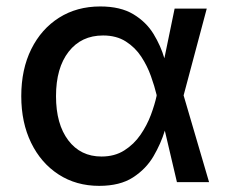

<svg xmlns="http://www.w3.org/2000/svg" viewBox="-20 -573 714 604"><path d="M292 11.7Q219.7 11.7 164.3 -24.2Q108.9 -60.1 77.9 -123.8Q46.9 -187.5 46.9 -270.5Q46.9 -355 78.4 -418.5Q109.9 -481.9 165.8 -517.3Q221.7 -552.7 295.4 -552.7Q358.9 -552.7 399.4 -528.3Q439.9 -503.9 462.9 -466.3Q485.8 -428.7 497.1 -389.6L529.3 -545.9H630.4L557.6 -272.9L637.7 0H536.6L498.5 -162.1Q486.3 -121.6 462.9 -81.5Q439.5 -41.5 398.4 -14.9Q357.4 11.7 292 11.7ZM472.7 -272.9V-274.4Q466.3 -301.3 454.8 -333.5Q443.4 -365.7 424.3 -394.8Q405.3 -423.8 375.7 -442.6Q346.2 -461.4 304.2 -461.4Q235.8 -461.4 196 -410.4Q156.2 -359.4 156.2 -270.5Q156.2 -182.6 194.8 -131.6Q233.4 -80.6 299.3 -80.6Q340.8 -80.6 371.1 -99.9Q401.4 -119.1 421.9 -148.9Q442.4 -178.7 454.6 -211.4Q466.8 -244.1 472.7 -271.5Z"/></svg>

Font: Inter Medium
Style: Regular
Weight: 500
Designer: Rasmus Andersson
Foundry: rsms
Version: Version 4.001;git-9221beed3